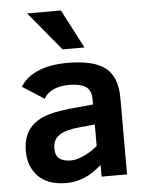

<svg xmlns="http://www.w3.org/2000/svg" viewBox="-55 -810 665 870"><g transform="rotate(-5 278.0 -375.5)"><path d="M373 0V-53.2Q298.3 15.1 212.9 15.1Q127.9 15.1 84.5 -29.5Q41 -74.2 41 -144Q41 -198.7 63.2 -234.4Q85.4 -270 129.2 -290.3Q172.9 -310.5 254.9 -318.8L362.8 -329.1V-352.1Q362.8 -395 336.9 -410.9Q311 -426.8 261.2 -426.8Q220.2 -426.8 190.7 -413.1Q161.1 -399.4 147 -374L48.8 -437Q74.7 -480.5 129.9 -503.7Q185.1 -526.9 263.2 -526.9Q382.8 -526.9 435.8 -485.1Q488.8 -443.4 488.8 -348.1V0ZM362.8 -237.8 298.8 -231.9Q231 -226.1 200.9 -206.1Q170.9 -186 170.9 -146Q170.9 -110.8 190.4 -97.9Q210 -85 242.2 -85Q265.1 -85 298.1 -99.4Q331.1 -113.8 362.8 -140.1ZM247.1 -589.8 101.1 -766.1H254.9L346.7 -589.8Z"/></g></svg>

Font: Clear Sans
Style: Bold
Weight: 700
Foundry: Intel Corporation
Version: Version 1.00